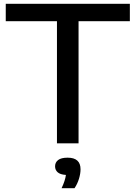

<svg xmlns="http://www.w3.org/2000/svg" viewBox="-20 -760 718 1018"><path d="M282 0V-647.5H10.5V-740H668.5V-647.5H396.5V0ZM306.5 238Q316.5 216.5 322 199.5Q327.5 182.5 329.5 167.5Q299 165.5 285.5 153.2Q272 141 272 122Q272 101 288.2 88.5Q304.5 76 338.5 76Q407 76 407 137.5Q407 160.5 398.8 187.8Q390.5 215 375 238Z"/></svg>

Font: Encode Sans Expanded Expanded Medium
Style: Regular
Weight: 500
Width: 7
Designer: Multiple Designers
Foundry: Impallari Type
Version: Version 3.000; ttfautohint (v1.8.3) -l 8 -r 50 -G 200 -x 14 